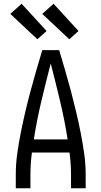

<svg xmlns="http://www.w3.org/2000/svg" viewBox="-20 -1002 540 1022"><path d="M64 0V-74Q64 -130 72 -186Q80 -242 91 -297.5Q102 -353 115 -408Q128 -463 142.5 -517.5Q157 -572 173 -626.5Q189 -681 205 -735H295Q311 -681 327 -626.5Q343 -572 357.5 -517.5Q372 -463 385 -408Q398 -353 409 -297.5Q420 -242 428 -186Q436 -130 436 -74V0H358V-74Q358 -103 356 -132Q354 -161 350 -190H150Q146 -161 144 -132Q142 -103 142 -74V0ZM340 -260Q324 -362 300 -463Q276 -564 250 -664Q224 -564 200 -463Q176 -362 160 -260ZM349 -793 205 -928 265 -982 398 -837ZM179 -793 35 -928 95 -982 228 -837Z"/></svg>

Font: Zed Sans
Style: Regular
Weight: 400
Designer: Belleve Invis
Foundry: Belleve Invis
Version: Version 1.0.0; ttfautohint (v1.8.4)